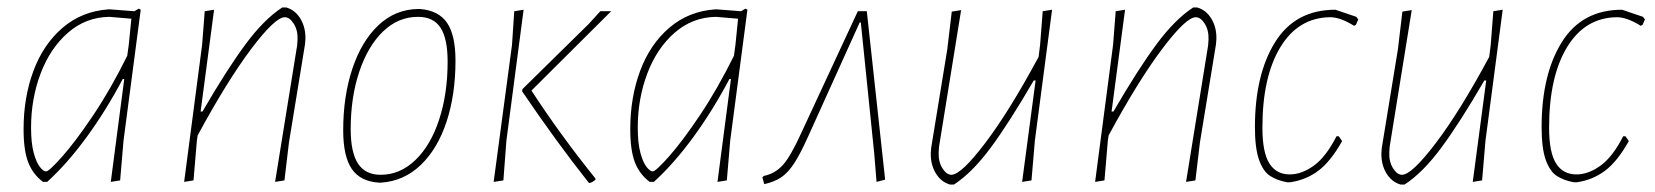

<svg xmlns="http://www.w3.org/2000/svg" viewBox="-20 -482 4421 513"><path d="M356 -456 310 -106 301 0 276 4 312 -271H308Q263 -186 211 -115Q159 -44 106 4H95Q68 -16 55.5 -48Q43 -80 43 -137Q43 -222 69.5 -293Q96 -364 147.5 -408Q199 -452 270 -457H274L339 -452L351 -459ZM320 -333 324 -362 331 -432 272 -437Q209 -436 161.5 -394.5Q114 -353 88.5 -285.5Q63 -218 63 -141Q63 -100 70 -74Q77 -48 86.5 -36Q96 -24 103 -24Q111 -24 146.5 -64Q182 -104 229 -174Q276 -244 320 -333Z M796 -377 795 -364 752 -101 740 0 715 4 774 -361 775 -376Q776 -401 765 -418.5Q754 -436 741 -436Q715 -436 651 -351Q587 -266 508 -120L506 -106L497 0L472 4L520 -362L527 -452L552 -456L516 -184H521Q586 -296 635.5 -363Q685 -430 734 -462H745Q769 -455 783 -431.5Q797 -408 796 -377Z M1102 -458Q1152 -454 1174.5 -421Q1197 -388 1197 -320Q1197 -229 1173 -156.5Q1149 -84 1104 -41Q1059 2 998 6H993Q943 3 920 -30.5Q897 -64 897 -134Q897 -225 921.5 -298.5Q946 -372 991 -414.5Q1036 -457 1097 -458ZM917 -137Q917 -75 936.5 -45Q956 -15 997 -15Q1049 -15 1090 -54.5Q1131 -94 1153.5 -163Q1176 -232 1176 -317Q1176 -379 1157 -408Q1138 -437 1097 -437Q1044 -437 1003.5 -398Q963 -359 940 -290.5Q917 -222 917 -137Z M1348 -362 1354 -452 1379 -456 1333 -106 1325 0 1299 4ZM1400 -240Q1476 -123 1571 -5V-2Q1565 4 1556 7L1553 6Q1468 -101 1375 -238L1376 -244L1553 -418L1584 -452H1613Z M1977 -456 1931 -106 1922 0 1897 4 1933 -271H1929Q1884 -186 1832 -115Q1780 -44 1727 4H1716Q1689 -16 1676.5 -48Q1664 -80 1664 -137Q1664 -222 1690.5 -293Q1717 -364 1768.5 -408Q1820 -452 1891 -457H1895L1960 -452L1972 -459ZM1941 -333 1945 -362 1952 -432 1893 -437Q1830 -436 1782.5 -394.5Q1735 -353 1709.5 -285.5Q1684 -218 1684 -141Q1684 -100 1691 -74Q1698 -48 1707.5 -36Q1717 -24 1724 -24Q1732 -24 1767.5 -64Q1803 -104 1850 -174Q1897 -244 1941 -333Z M2345 -2 2322 4 2316 -70 2280 -422H2277L2140 -119Q2118 -70 2101.5 -45Q2085 -20 2067 -8Q2049 4 2022 10L2017 -8L2021 -12Q2051 -18 2072 -41.5Q2093 -65 2121 -127L2272 -452H2296Z M2791 -456 2745 -106 2736 0 2711 4 2747 -267H2742Q2677 -155 2627.5 -88Q2578 -21 2529 11H2518Q2494 4 2480 -19.5Q2466 -43 2467 -74L2468 -87L2511 -350L2523 -451L2548 -455L2489 -90L2488 -75Q2487 -50 2498 -32.5Q2509 -15 2522 -15Q2548 -15 2612.5 -100Q2677 -185 2755 -330L2759 -362L2766 -452Z M3230 -377 3229 -364 3186 -101 3174 0 3149 4 3208 -361 3209 -376Q3210 -401 3199 -418.5Q3188 -436 3175 -436Q3149 -436 3085 -351Q3021 -266 2942 -120L2940 -106L2931 0L2906 4L2954 -362L2961 -452L2986 -456L2950 -184H2955Q3020 -296 3069.5 -363Q3119 -430 3168 -462H3179Q3203 -455 3217 -431.5Q3231 -408 3230 -377Z M3604 -437 3609 -430 3603 -416 3598 -413Q3561 -436 3534 -436Q3449 -435 3401 -356Q3353 -277 3353 -141Q3353 -75 3371.5 -45.5Q3390 -16 3426 -16Q3458 -16 3490.5 -39.5Q3523 -63 3551 -118H3557L3566 -105Q3535 -50 3502 -25.5Q3469 -1 3427 5H3419Q3392 0 3373.5 -12Q3355 -24 3344 -55Q3333 -86 3333 -142Q3333 -283 3387 -369.5Q3441 -456 3548 -456Z M3995 -456 3949 -106 3940 0 3915 4 3951 -267H3946Q3881 -155 3831.5 -88Q3782 -21 3733 11H3722Q3698 4 3684 -19.5Q3670 -43 3671 -74L3672 -87L3715 -350L3727 -451L3752 -455L3693 -90L3692 -75Q3691 -50 3702 -32.5Q3713 -15 3726 -15Q3752 -15 3816.5 -100Q3881 -185 3959 -330L3963 -362L3970 -452Z M4370 -437 4375 -430 4369 -416 4364 -413Q4327 -436 4300 -436Q4215 -435 4167 -356Q4119 -277 4119 -141Q4119 -75 4137.5 -45.5Q4156 -16 4192 -16Q4224 -16 4256.5 -39.5Q4289 -63 4317 -118H4323L4332 -105Q4301 -50 4268 -25.5Q4235 -1 4193 5H4185Q4158 0 4139.5 -12Q4121 -24 4110 -55Q4099 -86 4099 -142Q4099 -283 4153 -369.5Q4207 -456 4314 -456Z"/></svg>

Font: Luna Sans Thin
Style: Italic
Weight: 250
Italic angle: -7°
Designer: Juan Pablo del Peral
Foundry: Huerta Tipografica
Version: Version 2.001; ttfautohint (v1.5)